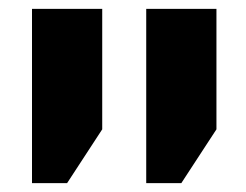

<svg xmlns="http://www.w3.org/2000/svg" viewBox="-20 -625 554 432"><path d="M309 -213V-605H467V-334L388 -213ZM52 -213V-605H210V-334L131 -213Z"/></svg>

Font: Noto Sans Hebrew Condensed ExtraBold
Style: Regular
Weight: 800
Width: 3
Designer: Monotype Design Team
Foundry: Monotype Imaging Inc.
Version: Version 2.004; ttfautohint (v1.8.4.7-5d5b)